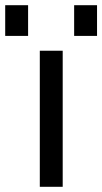

<svg xmlns="http://www.w3.org/2000/svg" viewBox="-71 -718 393 738"><path d="M-51 -580V-698H37V-580ZM214 -580V-698H302V-580ZM82 0V-523H170V0Z"/></svg>

Font: Tomorrow
Style: Regular
Weight: 400
Designer: Tony de Marco, Monica Rizzolli
Foundry: Just in Type
Version: Version 2.002